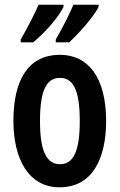

<svg xmlns="http://www.w3.org/2000/svg" viewBox="-20 -852 509 816"><path d="M399 -823V-832H292C281 -804 249 -739 217 -684V-672H274C314 -709 379 -781 399 -823ZM250 -823V-832H144C131 -802 101 -741 68 -684V-672H121C173 -715 229 -779 250 -823ZM431 -338C431 -521 356 -619 235 -619C97 -619 37 -508 37 -338C37 -179 100 -56 233 -56C375 -56 431 -181 431 -338ZM150 -337C150 -463 175 -521 235 -521C294 -521 319 -463 319 -338C319 -213 294 -154 235 -154C176 -154 150 -214 150 -337Z"/></svg>

Font: Noto Sans Malayalam UI ExtraCondensed SemiBold
Style: Regular
Weight: 600
Width: 2
Designer: Jelle Bosma - Monotype Design Team
Foundry: Monotype Imaging Inc.
Version: Version 2.104